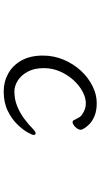

<svg xmlns="http://www.w3.org/2000/svg" viewBox="228 -754 544 1040"><g transform="rotate(90 500.0 -234.0)"><path d="M711 -143Q711 -137 697 -111.5Q683 -86 654 -56Q625 -26 580.5 -4Q536 18 475 18Q423 18 378.5 -6.5Q334 -31 307.5 -78.5Q281 -126 281 -194Q281 -254 303.5 -307Q326 -360 363 -400Q400 -440 446 -463Q492 -486 538 -486Q579 -486 607 -474.5Q635 -463 651.5 -447Q668 -431 675.5 -417.5Q683 -404 683 -401Q683 -385 668 -370Q653 -355 641 -355Q635 -355 632 -360Q625 -374 618 -387Q611 -400 600 -407Q571 -427 540 -427Q509 -427 475.5 -409Q442 -391 413.5 -359.5Q385 -328 367 -287Q349 -246 349 -199Q349 -147 368.5 -111.5Q388 -76 417 -58Q446 -40 475 -40Q518 -40 555 -55Q592 -70 623.5 -93.5Q655 -117 678 -140Q693 -155 702 -155Q711 -155 711 -143Z"/></g></svg>

Font: Moon Stars Kai T
Style: Regular
Weight: 400
Designer: GuiWonder
Version: Version 1.101